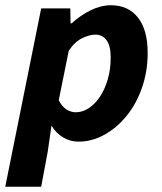

<svg xmlns="http://www.w3.org/2000/svg" viewBox="-43 -528 616 732"><path d="M-23 184 114 -496H225L226 -439H230Q264 -470 303 -489Q342 -508 380 -508Q446 -508 483 -461Q520 -414 520 -326Q520 -256 498.5 -194Q477 -132 439.5 -86Q402 -40 354.5 -14Q307 12 256 12Q225 12 198 -4Q171 -20 155 -47H153L139 50L114 184ZM246 -100Q272 -100 296 -116Q320 -132 338.5 -160Q357 -188 368 -226Q379 -264 379 -309Q379 -354 363 -375Q347 -396 321 -396Q298 -396 269.5 -382Q241 -368 219 -334L181 -146Q193 -122 210 -111Q227 -100 246 -100Z"/></svg>

Font: Source Sans 3
Style: Bold Italic
Weight: 700
Italic angle: -11°
Designer: Paul D. Hunt
Foundry: Adobe
Version: Version 3.052;hotconv 1.1.0;makeotfexe 2.6.0